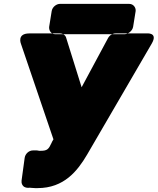

<svg xmlns="http://www.w3.org/2000/svg" viewBox="-20 -920 811 988"><path d="M161 48H173C310 48 379 -41 428 -124L761 -696C795 -755 734 -748 734 -748H575C560 -748 544 -739 536 -724L400 -471L320 -727C317 -738 304 -748 289 -748H131C65 -748 88 -694 88 -694L255 -203L247 -189C247 -188 246 -187 246 -186C230 -152 224 -144 188 -144H180C180 -144 177 -146 169 -146H160H150C128 -146 110 -128 107 -108L91 9C89 22 95 39 110 44C121 48 129 46 133 46C139 46 149 48 161 48ZM621 -744H264C241 -744 231 -766 233 -782L246 -863C250 -886 272 -900 288 -900H645C668 -900 680 -879 678 -863L665 -782C661 -759 637 -744 621 -744Z"/></svg>

Font: Asimov Print
Style: EIt
Weight: 500
Designer: Google
Version: Version 2.000980; 2014